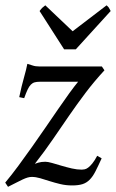

<svg xmlns="http://www.w3.org/2000/svg" viewBox="-22 -702 445 737"><path d="M378.9 -432.1Q338.9 -388.7 306.6 -345.9Q274.4 -303.2 243.9 -259Q213.4 -214.8 181.9 -168.7Q150.4 -122.6 111.8 -73.2Q113.3 -74.2 125 -77.6Q136.7 -81.1 151.9 -81.1Q161.6 -81.1 178 -76.4Q194.3 -71.8 213.9 -65.9Q233.4 -60.1 253.7 -55.4Q273.9 -50.8 292 -50.8Q296.4 -50.8 302.7 -52Q309.1 -53.2 316.4 -58.6Q323.7 -64 332.5 -74.7Q341.3 -85.4 351.1 -104L368.2 -94.2Q354.5 -64 344.2 -43.9Q334 -23.9 322 -12Q310.1 0 294.4 4.9Q278.8 9.8 254.9 9.8Q231 9.8 209.5 4.6Q188 -0.5 168.9 -6.6Q149.9 -12.7 132.6 -17.8Q115.2 -22.9 100.1 -22.9Q92.3 -22.9 84 -20.5Q75.7 -18.1 65.2 -13.2Q54.7 -8.3 41 -1.2Q27.3 5.9 8.8 15.1L-2 -1Q22.5 -30.3 48.6 -65.7Q74.7 -101.1 101.1 -138.4Q127.4 -175.8 153.1 -213.1Q178.7 -250.5 201.7 -283.9Q224.6 -317.4 244.1 -344.2Q263.7 -371.1 277.8 -388.2H130.9Q119.1 -388.2 111.1 -386Q103 -383.8 96.4 -377.2Q89.8 -370.6 84 -358.2Q78.1 -345.7 70.8 -325.2L51.8 -329.1Q61 -373 70.1 -404.5Q79.1 -436 83 -457Q92.3 -454.6 103 -450.7Q113.8 -446.8 130.9 -446.8H369.1L378.9 -432.1ZM269 -512.7H224.1L129.9 -659.7Q136.7 -668.9 140.6 -672.4Q144.5 -675.8 151.9 -681.6L256.8 -582L387.2 -681.6Q393.1 -676.3 395.8 -672.6Q398.4 -668.9 402.8 -659.7Z"/></svg>

Font: GentiumAlt
Style: Italic
Weight: 400
Italic angle: -7°
Designer: J. Victor Gaultney
Version: Version 1.02; 2005; OFL release